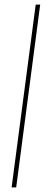

<svg xmlns="http://www.w3.org/2000/svg" viewBox="-20 -820 220 840"><path d="M30.8 0 136.2 -799.8H155.8L50.8 0Z"/></svg>

Font: Cooper Hewitt
Style: Thin Italic
Weight: 702
Designer: Village Type and Design LLC
Foundry: Cooper Hewitt Smithsonian Design Museum
Version: 1.000